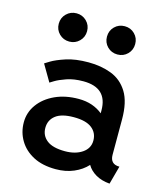

<svg xmlns="http://www.w3.org/2000/svg" viewBox="-111 -814 788 911"><g transform="rotate(15 283.5 -359.0)"><path d="M247.1 10.7Q182.1 10.7 137 -12.9Q91.8 -36.6 67.9 -76.7Q43.9 -116.7 43.9 -165.5Q43.9 -214.4 72.8 -253.9Q101.6 -293.5 152.1 -316.7Q202.6 -339.8 267.6 -339.8Q303.7 -339.8 333.3 -329.6Q362.8 -319.3 385.3 -300.8V-314.5Q385.3 -426.3 267.1 -426.3Q220.7 -426.3 186 -414.3Q151.4 -402.3 131.8 -390.4Q112.3 -378.4 112.3 -378.4L64.5 -460Q64.5 -460 88.6 -474.9Q112.8 -489.7 158.2 -504.6Q203.6 -519.5 267.6 -519.5Q330.1 -519.5 380.6 -500Q431.2 -480.5 460.9 -432.4Q490.7 -384.3 490.7 -298.8V-125.5Q490.7 -79.1 536.6 -79.1L512.2 10.7Q471.7 7.3 443.4 -9.3Q415 -25.9 400.4 -51.3Q374.5 -22.9 335.2 -6.1Q295.9 10.7 247.1 10.7ZM385.3 -166.5Q385.3 -204.6 356.4 -227.3Q327.6 -250 267.6 -250Q207.5 -250 178.5 -227.3Q149.4 -204.6 149.4 -166.5Q149.4 -128.4 178.5 -105.7Q207.5 -83 267.6 -83Q318.8 -83 352.1 -105.7Q385.3 -128.4 385.3 -166.5ZM319.8 -660.2Q319.8 -689.5 339.8 -709.5Q359.9 -729.5 389.2 -729.5Q418.5 -729.5 438.5 -709.5Q458.5 -689.5 458.5 -660.2Q458.5 -630.9 438.5 -610.8Q418.5 -590.8 389.2 -590.8Q359.9 -590.8 339.8 -610.8Q319.8 -630.9 319.8 -660.2ZM83 -660.2Q83 -689.5 103.3 -709.5Q123.5 -729.5 152.8 -729.5Q181.6 -729.5 201.9 -709.5Q222.2 -689.5 222.2 -660.2Q222.2 -630.9 201.9 -610.8Q181.6 -590.8 152.8 -590.8Q123.5 -590.8 103.3 -610.8Q83 -630.9 83 -660.2Z"/></g></svg>

Font: Giphurs Medium
Style: Regular
Weight: 500
Version: Version 0.920; ttfautohint (v1.8.4.7-5d5b)